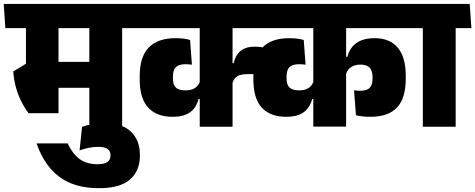

<svg xmlns="http://www.w3.org/2000/svg" viewBox="-44 -664 2490 1006"><path d="M596 -559.5H424V0H596ZM400 -516.5H678.5L670 -643.5H391.5ZM630 -516.5 621 -643.5H-24.5L-16 -516.5ZM490 -340H144V-204H490ZM262.5 -562H92V-265.5H262.5ZM105.5 -71H262.5V-330.5H92.5L25.5 -289.5Q28.5 -246.5 39.2 -207.2Q50 -168 67 -133.8Q84 -99.5 105.5 -71Z M310.5 87.5H147.5Q188 203.5 267.2 262.8Q346.5 322 475 322Q584.5 322 636.8 276.8Q689 231.5 689 152V146.5Q689 72.5 643.2 27Q597.5 -18.5 504.5 -18.5Q469 -18.5 440.2 -13.8Q411.5 -9 386 0.5L373 124Q397.5 115.5 421.5 110.5Q445.5 105.5 470.5 105.5Q506 105.5 520.5 117.2Q535 129 535 148.5V151Q535 173.5 518.5 185Q502 196.5 467 196.5Q410 196.5 373 169.2Q336 142 310.5 87.5Z M1163 -333 1171.5 -218.5Q1177.5 -249 1195.8 -262.2Q1214 -275.5 1253.5 -275.5H1372V-397Q1357 -408 1338.2 -413.8Q1319.5 -419.5 1294.5 -419.5H1291.5Q1243.5 -419.5 1216.5 -397.2Q1189.5 -375 1180.5 -333ZM1233 -516.5H2138L2129.5 -643.5H1224ZM1283.5 -248.5Q1283.5 -147.5 1328 -99.8Q1372.5 -52 1455 -52Q1496 -52 1523.5 -63Q1551 -74 1567.5 -95Q1584 -116 1592 -145.5H1609L1600.5 -243.5Q1594.5 -219 1575.5 -204.8Q1556.5 -190.5 1524 -190.5Q1488 -190.5 1472.8 -205.2Q1457.5 -220 1457.5 -254V-263Q1457.5 -296.5 1472.5 -312Q1487.5 -327.5 1523.5 -327.5Q1533.5 -327.5 1541 -326.8Q1548.5 -326 1557 -325L1547.5 -454.5Q1532.5 -459 1513.5 -461.5Q1494.5 -464 1472 -464Q1378.5 -464 1331 -415.2Q1283.5 -366.5 1283.5 -264ZM2082 -266.5Q2082 -364.5 2040.2 -414.2Q1998.5 -464 1918.5 -464Q1877.5 -464 1848.5 -452.2Q1819.5 -440.5 1801.8 -418.8Q1784 -397 1776 -366.5H1759L1767.5 -268.5Q1772.5 -295 1792.5 -310.2Q1812.5 -325.5 1843.5 -325.5Q1878 -325.5 1893 -309.2Q1908 -293 1908 -260V-253Q1908 -219 1893.2 -203.8Q1878.5 -188.5 1844 -188.5Q1834.5 -188.5 1826.8 -189.2Q1819 -190 1811 -191L1821 -60.5Q1835.5 -56.5 1854 -54.2Q1872.5 -52 1896.5 -52Q1990.5 -52 2036.2 -100.8Q2082 -149.5 2082 -252ZM1769.5 -560H1597.5V-0.5H1769.5ZM637.5 -516.5H1263.5L1255 -643.5H629ZM1002.5 0H1174.5V-562H1002.5ZM688 -248.5Q688 -147.5 732.8 -99.8Q777.5 -52 859.5 -52Q900.5 -52 928.2 -63Q956 -74 972.5 -95Q989 -116 996.5 -145.5H1013.5L1005 -243.5Q999.5 -219 980.2 -204.8Q961 -190.5 928.5 -190.5Q893 -190.5 877.5 -205.2Q862 -220 862 -254V-263Q862 -296.5 877.2 -312Q892.5 -327.5 928 -327.5Q938 -327.5 945.8 -326.8Q953.5 -326 961.5 -325L952 -454.5Q937 -459 918 -461.5Q899 -464 876.5 -464Q783 -464 735.5 -415.2Q688 -366.5 688 -264Z M2343.5 0V-559.5H2171.5V0ZM2426 -516.5 2417 -643.5H2089L2097.5 -516.5Z"/></svg>

Font: Anek Devanagari ExtraBold
Style: Regular
Weight: 800
Designer: Kailash Malviya (Devanagari) & Yesha Goshar (Latin)
Foundry: Ek Type
Version: Version 1.003